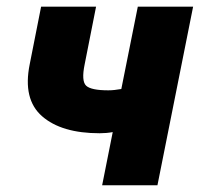

<svg xmlns="http://www.w3.org/2000/svg" viewBox="-20 -548 591 568"><path d="M274.9 -153.8Q162.1 -153.8 104.5 -204.1Q46.9 -254.4 67.9 -357.9L101.6 -528.3H264.2L230.5 -357.9Q220.2 -308.1 234.9 -294.4Q249.5 -280.8 300.3 -280.8Q317.4 -280.8 338.9 -284.7L387.7 -528.3H551.3L445.8 0H282.2L313.5 -157.2Q294.9 -153.8 274.9 -153.8Z"/></svg>

Font: Roboto-BlackItalic
Style: Italic
Weight: 900
Italic angle: -12°
Designer: Google
Version: Version 1.100141; 2013